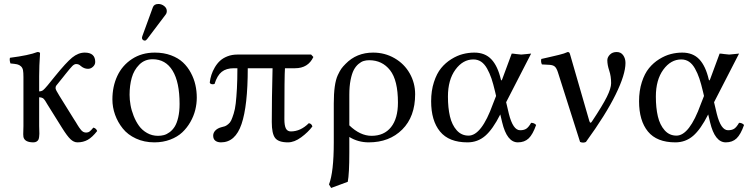

<svg xmlns="http://www.w3.org/2000/svg" viewBox="-20 -702 3747 960"><path d="M97.2 -316.9Q97.2 -339.4 95 -351.1Q92.8 -362.8 84.7 -370.4Q76.7 -377.9 65.7 -380.4Q54.7 -382.8 32.2 -384.8Q26.4 -402.3 29.8 -413.1Q125 -425.3 167 -441.9Q180.2 -441.9 180.2 -435.1Q175.8 -371.1 175.8 -321.3V-245.1Q186.5 -245.1 195.3 -251Q203.1 -257.3 217.8 -274.9L255.9 -321.8Q310.5 -389.2 340.8 -414.1Q371.6 -439 403.8 -439Q456.1 -439 456.1 -392.1Q456.1 -378.9 445.1 -368.4Q434.1 -357.9 419.9 -357.9Q399.9 -357.9 382.8 -373Q374 -381.8 360.8 -381.8Q351.6 -381.8 341.8 -372.1Q332 -362.3 307.1 -331.1L295.9 -316.9L261.2 -273.9Q257.8 -269.5 257.8 -261.2Q257.8 -252.9 276.9 -223.1L349.1 -106.9L359.4 -90.8L368.2 -76.2L375.5 -64.9Q379.9 -58.1 382.8 -55.2L388.7 -48.3Q392.6 -44.4 395.5 -43Q398.4 -41.5 402.3 -40.3Q406.2 -39.1 410.2 -39.1Q420.4 -39.1 427.5 -44.2Q434.6 -49.3 446.8 -64Q460.9 -60.5 465.8 -46.9Q441.4 -15.6 418.7 -2.9Q396 9.8 367.2 9.8Q349.1 9.8 332.5 -5.9Q315.9 -21.5 290 -63L216.8 -180.2Q215.8 -181.6 211.4 -189.2Q207 -196.8 205.8 -198.5Q204.6 -200.2 200.7 -205.1Q196.8 -210 193.8 -211.4Q190.9 -212.9 186 -214.4Q181.2 -215.8 175.8 -215.8V-71.8Q175.8 -65.4 176.3 -52.7Q176.8 -40 176.8 -33.2Q176.8 -26.4 175.5 -16.8Q174.3 -7.3 171.4 -2.4Q168.5 2.4 162.4 6.1Q156.2 9.8 147 9.8Q103.5 9.8 97.2 -17.1Q96.2 -21.5 96.2 -30.5Q96.2 -39.6 96.7 -52.7Q97.2 -65.9 97.2 -71.8Z M772 -682.1Q787.6 -682.1 800.8 -671.9Q814 -661.6 814 -647Q814 -636.2 808.1 -628.9L715.8 -506.8Q710 -499 704.1 -499Q698.2 -499 694.1 -502.9Q689.9 -506.8 689.9 -512.2Q689.9 -516.1 691.9 -522L744.1 -665Q750 -682.1 772 -682.1ZM542 -205.1Q542 -269.5 566.4 -322Q590.8 -374.5 639.6 -406.7Q688.5 -439 753.9 -439Q798.8 -439 835 -425.5Q871.1 -412.1 894.8 -389.9Q918.5 -367.7 934.3 -337.9Q950.2 -308.1 957 -277.3Q963.9 -246.6 963.9 -213.9Q963.9 -183.1 956.3 -152.3Q948.7 -121.6 931.9 -92Q915 -62.5 891.1 -40Q867.2 -17.6 831.1 -3.9Q794.9 9.8 752 9.8Q701.2 9.8 659.9 -9.3Q618.7 -28.3 593.8 -59.6Q568.8 -90.8 555.4 -128.2Q542 -165.5 542 -205.1ZM743.2 -405.8Q703.1 -405.8 676.3 -378.7Q649.4 -351.6 638.7 -313Q627.9 -274.4 627.9 -228Q627.9 -203.6 632.6 -177Q637.2 -150.4 648.2 -122.6Q659.2 -94.7 675 -72.8Q690.9 -50.8 715.6 -36.9Q740.2 -22.9 770 -22.9Q785.6 -22.9 799.6 -26.6Q813.5 -30.3 828.1 -41Q842.8 -51.8 853.5 -68.8Q864.3 -85.9 871.1 -115Q877.9 -144 877.9 -182.1Q877.9 -291.5 843 -348.6Q808.1 -405.8 743.2 -405.8Z M1535.6 -429.2 1546.9 -417Q1520.5 -360.8 1455.1 -360.8H1404.8Q1401.9 -324.7 1401.9 -106Q1401.9 -74.2 1409.4 -59.6Q1417 -44.9 1434.1 -44.9Q1482.9 -44.9 1523.9 -85.9Q1537.6 -84.5 1542 -69.8Q1520.5 -41 1486.1 -15.6Q1451.7 9.8 1419.9 9.8Q1372.6 9.8 1355.7 -12Q1338.9 -33.7 1338.9 -91.8Q1338.9 -207 1342.8 -360.8H1218.8Q1218.8 -173.3 1187.7 -81.8Q1156.7 9.8 1085 9.8Q1067.4 9.8 1056.6 1.5Q1045.9 -6.8 1045.9 -23.9Q1045.9 -38.1 1056.9 -49.6Q1067.9 -61 1086.9 -65.9Q1098.1 -68.4 1104.7 -70.8Q1111.3 -73.2 1121.1 -81.1Q1130.9 -88.9 1136.2 -100.6Q1141.6 -112.3 1148.4 -133.8Q1155.3 -155.3 1158.7 -185.1Q1162.1 -214.8 1164.6 -259.3Q1167 -303.7 1167 -360.8H1148.9Q1111.3 -360.8 1088.6 -342.8Q1065.9 -324.7 1052.7 -282.2Q1044.4 -279.3 1037.1 -281.5Q1029.8 -283.7 1028.8 -290Q1031.2 -309.6 1037.1 -327.9Q1043 -346.2 1054 -365Q1064.9 -383.8 1079.8 -397.7Q1094.7 -411.6 1117.2 -420.4Q1139.6 -429.2 1167 -429.2Z M1718.8 207 1635.7 237.8 1625 220.2Q1648.9 158.2 1648.9 9.8V-184.1Q1648.9 -233.4 1653.8 -268.8Q1658.7 -304.2 1668.9 -326.2Q1679.2 -348.1 1686.8 -358.6Q1694.3 -369.1 1708 -382.8Q1762.7 -439 1845.7 -439Q1904.3 -439 1952.9 -410.9Q2001.5 -382.8 2028.6 -335Q2055.7 -287.1 2055.7 -231Q2055.7 -118.7 1991.2 -54.4Q1926.8 9.8 1823.7 9.8Q1770.5 9.8 1726.6 -17.1V61Q1726.6 167 1718.8 207ZM1969.7 -189Q1969.7 -300.8 1930.4 -350.8Q1891.1 -400.9 1825.7 -400.9Q1811.5 -400.9 1798.8 -397.2Q1786.1 -393.6 1772.5 -382.1Q1758.8 -370.6 1749 -352.3Q1739.3 -334 1732.9 -302Q1726.6 -270 1726.6 -228V-75.2Q1780.8 -22.9 1837.9 -22.9Q1900.4 -22.9 1935.1 -66.2Q1969.7 -109.4 1969.7 -189Z M2510.7 -190.9 2524.4 -132.8Q2544.9 -50.8 2580.6 -50.8Q2599.6 -50.8 2611.3 -58.3Q2623 -65.9 2635.7 -87.9Q2651.4 -87.9 2660.6 -77.1Q2644 -29.8 2623.3 -10Q2602.5 9.8 2569.3 9.8Q2514.6 9.8 2490.7 -90.8L2481.4 -129.9Q2443.8 -55.2 2406 -22.7Q2368.2 9.8 2317.4 9.8Q2224.6 9.8 2180.2 -44.4Q2135.7 -98.6 2135.7 -195.8Q2135.7 -248.5 2149.7 -291.5Q2163.6 -334.5 2185.5 -361.3Q2207.5 -388.2 2236.6 -406.2Q2265.6 -424.3 2294.2 -431.6Q2322.8 -439 2351.6 -439Q2405.3 -439 2437 -405.3Q2468.8 -371.6 2484.4 -304.2Q2486.8 -294.9 2490.7 -305.2Q2491.2 -305.7 2491.2 -306.2L2538.6 -434.1Q2545.9 -434.1 2562.5 -431.6Q2579.1 -429.2 2586.4 -429.2Q2594.2 -429.2 2611.8 -431.6Q2629.4 -434.1 2635.7 -434.1ZM2460.4 -222.2 2455.6 -243.2Q2446.3 -282.7 2437.3 -309.6Q2428.2 -336.4 2415.3 -359.4Q2402.3 -382.3 2385.5 -393.6Q2368.7 -404.8 2346.7 -404.8Q2294.4 -404.8 2257.1 -353.8Q2219.7 -302.7 2219.7 -219.2Q2219.7 -162.6 2229.7 -120.1Q2239.7 -77.6 2263.4 -50.8Q2287.1 -23.9 2322.8 -23.9Q2387.7 -23.9 2444.3 -181.2Z M2769.5 -340.8Q2762.7 -361.8 2753.7 -369.4Q2744.6 -377 2726.6 -377.9L2689.5 -379.9Q2683.1 -393.1 2686.5 -407.2Q2698.2 -409.7 2719.2 -414.6L2750.5 -421.9L2774.9 -427.7Q2789.6 -431.2 2799.6 -434.6Q2809.6 -438 2818.4 -441.9Q2823.2 -441.9 2825.9 -439.5Q2828.6 -437 2830.6 -429.2L2926.3 -98.1Q2931.2 -81.1 2939.5 -94.2Q2992.7 -174.3 3014.2 -217.5Q3035.6 -260.7 3035.6 -286.1Q3035.6 -320.8 3026.1 -349.1Q3016.6 -377.4 3016.6 -400.9Q3016.6 -415.5 3029.3 -428.7Q3042 -441.9 3063.5 -441.9Q3084.5 -441.9 3095.9 -425.8Q3107.4 -409.7 3107.4 -387.2Q3107.4 -329.6 3058.3 -229.5Q3009.3 -129.4 2909.7 7.8Q2896 14.2 2880.4 7.8Z M3550.3 -190.9 3564 -132.8Q3584.5 -50.8 3620.1 -50.8Q3639.2 -50.8 3650.9 -58.3Q3662.6 -65.9 3675.3 -87.9Q3690.9 -87.9 3700.2 -77.1Q3683.6 -29.8 3662.8 -10Q3642.1 9.8 3608.9 9.8Q3554.2 9.8 3530.3 -90.8L3521 -129.9Q3483.4 -55.2 3445.6 -22.7Q3407.7 9.8 3356.9 9.8Q3264.2 9.8 3219.7 -44.4Q3175.3 -98.6 3175.3 -195.8Q3175.3 -248.5 3189.2 -291.5Q3203.1 -334.5 3225.1 -361.3Q3247.1 -388.2 3276.1 -406.2Q3305.2 -424.3 3333.7 -431.6Q3362.3 -439 3391.1 -439Q3444.8 -439 3476.6 -405.3Q3508.3 -371.6 3523.9 -304.2Q3526.4 -294.9 3530.3 -305.2Q3530.8 -305.7 3530.8 -306.2L3578.1 -434.1Q3585.4 -434.1 3602.1 -431.6Q3618.7 -429.2 3626 -429.2Q3633.8 -429.2 3651.4 -431.6Q3668.9 -434.1 3675.3 -434.1ZM3500 -222.2 3495.1 -243.2Q3485.8 -282.7 3476.8 -309.6Q3467.8 -336.4 3454.8 -359.4Q3441.9 -382.3 3425 -393.6Q3408.2 -404.8 3386.2 -404.8Q3334 -404.8 3296.6 -353.8Q3259.3 -302.7 3259.3 -219.2Q3259.3 -162.6 3269.3 -120.1Q3279.3 -77.6 3303 -50.8Q3326.7 -23.9 3362.3 -23.9Q3427.2 -23.9 3483.9 -181.2Z"/></svg>

Font: Linux Libertine G
Style: Regular
Weight: 400
Designer: Philipp H. Poll
Foundry: Philipp H. Poll
Version: Version 4.7.5